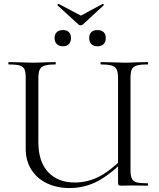

<svg xmlns="http://www.w3.org/2000/svg" viewBox="-20 -939 803 971"><path d="M491 -613Q488 -613 488 -619Q488 -625 491 -625L539 -624Q583 -622 609 -622Q635 -622 677 -624L726 -625Q729 -625 729 -619Q729 -613 726 -613Q688 -613 670.5 -607.5Q653 -602 646.5 -588Q640 -574 640 -544V-81Q640 -51 646.5 -36.5Q653 -22 670.5 -17Q688 -12 726 -12Q729 -12 729 -6Q729 0 726 0L647 -1L595 0Q583 0 580 -3Q577 -6 577 -19V-542Q577 -572 570.5 -586.5Q564 -601 546.5 -607Q529 -613 491 -613ZM331 12Q268 12 217.5 -12Q167 -36 138.5 -81Q110 -126 110 -186V-544Q110 -574 104 -588Q98 -602 80.5 -607.5Q63 -613 25 -613Q22 -613 22 -619Q22 -625 25 -625L74 -624Q116 -622 141 -622Q169 -622 213 -624L260 -625Q262 -625 262 -619Q262 -613 260 -613Q223 -613 205 -607Q187 -601 180.5 -586.5Q174 -572 174 -542V-221Q174 -121 223.5 -68.5Q273 -16 358 -16Q422 -16 479.5 -45Q537 -74 606 -143L616 -135Q539 -57 473.5 -22.5Q408 12 331 12ZM270 -913Q270 -915 272.5 -917.5Q275 -920 277 -919L389 -860L499 -919H500Q503 -919 504.5 -916.5Q506 -914 504 -912L399 -815Q395 -811 388 -811Q381 -811 377 -815L271 -912Q271 -912 270.5 -912.5Q270 -913 270 -913ZM256 -747Q256 -766 267.5 -776.5Q279 -787 299 -787Q318 -787 328.5 -776.5Q339 -766 339 -747Q339 -727 328.5 -716Q318 -705 299 -705Q279 -705 267.5 -716Q256 -727 256 -747ZM431 -747Q431 -766 442 -776.5Q453 -787 473 -787Q493 -787 504 -776.5Q515 -766 515 -747Q515 -727 504 -716Q493 -705 473 -705Q453 -705 442 -716Q431 -727 431 -747Z"/></svg>

Font: Cormorant Infant
Style: Regular
Weight: 400
Designer: Christian Thalmann (Catharsis Fonts)
Foundry: Catharsis Fonts
Version: Version 4.000